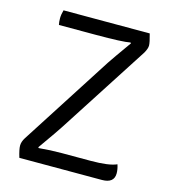

<svg xmlns="http://www.w3.org/2000/svg" viewBox="-103 -767 760 852"><g transform="rotate(15 276.5 -341.5)"><path d="M65 -90 334 -509Q349 -532 411 -619L408 -622Q374 -615 251 -615H81Q78 -628 78 -645Q78 -662 84 -683H480Q491 -644 491 -630Q491 -616 479 -595L212 -181Q203 -166 133 -67L136 -64Q188 -69 241 -69H372Q457 -69 492 -85Q499 -64 499 -45Q499 0 443 0H64Q53 -36 53 -53.5Q53 -71 65 -90Z"/></g></svg>

Font: Signika
Style: Light
Weight: 300
Designer: Anna Giedrys
Foundry: Anna Giedrys
Version: Version 1.001